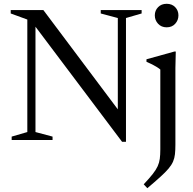

<svg xmlns="http://www.w3.org/2000/svg" viewBox="-20 -738 1016 1012"><path d="M124 -42V-635L36.5 -667V-685H208.5L625.5 -129L601 -64V-643L511 -667V-685H726.5V-667L644 -643V9.5H623.5L151 -618.5L167 -636.5V-42L257 -18V0H41.5V-18ZM858.5 -594Q830.5 -594 813.2 -612.8Q796 -631.5 796 -657Q796 -682.5 813.2 -700.2Q830.5 -718 858.5 -718Q886.5 -718 903.5 -700.2Q920.5 -682.5 920.5 -657Q920.5 -631.5 903.5 -612.8Q886.5 -594 858.5 -594ZM825 -371.5Q819.5 -376.5 808 -383.8Q796.5 -391 782 -398.5Q767.5 -406 752 -412.5V-425.5L899.5 -466.5H906.5L904.5 -380V24.5Q904.5 53.5 902.2 74.5Q900 95.5 892.2 113.5Q884.5 131.5 868.5 150.5Q852.5 169.5 825.2 194.2Q798 219 756.5 254L737.5 233.5Q767.5 201.5 785 179.2Q802.5 157 811 138.2Q819.5 119.5 822.2 99Q825 78.5 825 49.5Z"/></svg>

Font: Newsreader 36pt
Style: Regular
Weight: 400
Designer: Hugues Gentile
Foundry: Production Type
Version: Version 1.003